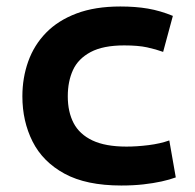

<svg xmlns="http://www.w3.org/2000/svg" viewBox="-20 -560 600 592"><path d="M354 12Q246 12 179 -24.5Q112 -61 80.5 -123.5Q49 -186 49 -263Q49 -320 67 -370.5Q85 -421 122 -459Q159 -497 216 -518.5Q273 -540 351 -540Q398 -540 436 -533.5Q474 -527 513 -511L483 -400Q461 -408 433.5 -414Q406 -420 363 -420Q298 -420 259.5 -399.5Q221 -379 205 -344Q189 -309 189 -263Q189 -215 207 -180.5Q225 -146 265 -127Q305 -108 370 -108Q402 -108 438 -112.5Q474 -117 502 -127L522 -13Q503 -6 478 -0.5Q453 5 422 8.5Q391 12 354 12Z"/></svg>

Font: Ubuntu Sans Mono
Style: Regular
Weight: 400
Monospace: yes
Designer: Dalton Maag Ltd
Foundry: Dalton Maag Ltd
Version: Version 1.006